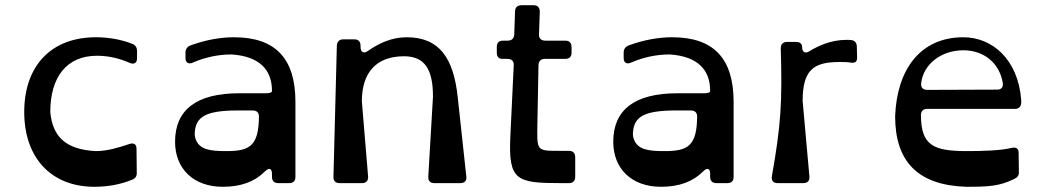

<svg xmlns="http://www.w3.org/2000/svg" viewBox="-20 -703 4013 737"><path d="M342 14C395 14 442 5 487 -13C500 -18 506 -27 505 -42L504 -132C504 -150 493 -156 476 -150C434 -136 391 -123 348 -123C231 -129 182 -179 173 -273C173 -406 235 -489 352 -489C394 -489 436 -480 477 -462C494 -454 506 -461 506 -479V-507C506 -521 500 -530 487 -535C443 -552 396 -560 348 -560C177 -560 73 -451 73 -273C73 -97 177 14 342 14Z M878 -560C826 -560 770 -550 712 -529C699 -524 692 -515 692 -501V-480C692 -462 704 -455 721 -463C767 -483 817 -494 869 -494C974 -487 1024 -437 1024 -354C1024 -348 1016 -345 1000 -345H898C735 -345 652 -282 652 -159C652 -54 724 14 835 14C906 14 958 -6 997 -45C1013 -61 1024 -57 1024 -35V-24C1024 -8 1033 0 1049 0H1090C1106 0 1114 -9 1114 -24V-312C1114 -479 1037 -560 878 -560ZM849 -123C790 -123 746 -127 731 -169C727 -180 727 -188 728 -198C733 -255 771 -279 893 -279H950C965 -279 974 -271 974 -256C973 -142 938 -123 849 -123Z M1284 0H1369C1385 0 1394 -9 1393 -25L1369 -314C1369 -421 1421 -487 1531 -487C1611 -487 1642 -436 1642 -332L1624 -25C1623 -9 1631 0 1648 0H1746C1763 0 1772 -9 1770 -25L1737 -330C1721 -481 1666 -560 1541 -560C1481 -560 1432 -535 1393 -508C1377 -496 1364 -502 1364 -523V-527C1364 -543 1356 -552 1340 -552H1298C1282 -552 1274 -543 1273 -528L1260 -25C1259 -9 1268 0 1284 0Z M2136 0H2164C2179 0 2188 -9 2188 -24V-99C2188 -115 2180 -124 2164 -124H2136C2036 -124 2041 -120 2043 -239L2047 -453C2048 -469 2056 -477 2072 -477H2150C2166 -477 2174 -486 2174 -501V-522C2174 -538 2166 -547 2150 -547H2073C2057 -547 2048 -556 2049 -572L2052 -658C2052 -674 2044 -683 2028 -683H1982C1966 -683 1957 -674 1957 -659L1954 -571C1953 -555 1944 -547 1929 -547H1911C1895 -547 1887 -539 1887 -522V-501C1887 -486 1894 -477 1908 -477H1928C1944 -477 1953 -468 1952 -453L1939 -180C1931 -10 1961 0 2136 0Z M2560 -560C2508 -560 2452 -550 2394 -529C2381 -524 2374 -515 2374 -501V-480C2374 -462 2386 -455 2403 -463C2449 -483 2499 -494 2551 -494C2656 -487 2706 -437 2706 -354C2706 -348 2698 -345 2682 -345H2580C2417 -345 2334 -282 2334 -159C2334 -54 2406 14 2517 14C2588 14 2640 -6 2679 -45C2695 -61 2706 -57 2706 -35V-24C2706 -8 2715 0 2731 0H2772C2788 0 2796 -9 2796 -24V-312C2796 -479 2719 -560 2560 -560ZM2531 -123C2472 -123 2428 -127 2413 -169C2409 -180 2409 -188 2410 -198C2415 -255 2453 -279 2575 -279H2632C2647 -279 2656 -271 2656 -256C2655 -142 2620 -123 2531 -123Z M2965 0H3063C3080 0 3088 -9 3087 -25L3061 -315C3061 -433 3101 -465 3202 -465C3219 -465 3231 -465 3243 -463C3261 -460 3270 -464 3270 -482L3269 -523C3269 -538 3262 -547 3249 -549C3241 -550 3236 -550 3229 -550C3169 -550 3119 -526 3088 -507C3072 -496 3059 -502 3059 -522C3059 -535 3051 -542 3035 -542H3001C2985 -542 2977 -533 2977 -517C2983 -311 2978 -225 2943 -27C2940 -10 2948 0 2965 0Z M3689 14C3774 14 3816 12 3873 -16C3886 -22 3892 -30 3891 -44L3890 -117C3890 -135 3878 -139 3862 -135C3821 -125 3751 -123 3692 -123C3562 -123 3516 -145 3515 -260C3515 -276 3523 -285 3539 -285H3876C3891 -285 3900 -294 3900 -310V-319C3888 -476 3788 -560 3678 -560C3513 -560 3423 -437 3416 -257C3416 -84 3502 8 3689 14ZM3539 -358C3522 -358 3514 -368 3516 -384C3524 -455 3591 -510 3678 -510C3757 -510 3816 -461 3829 -386C3832 -370 3825 -359 3808 -359Z"/></svg>

Font: OpenDyslexic3
Style: Regular
Weight: 400
Designer: Abelardo Gonzalez
Version: Version 3.001;PS 003.001;hotconv 1.0.88;makeotf.lib2.5.64775